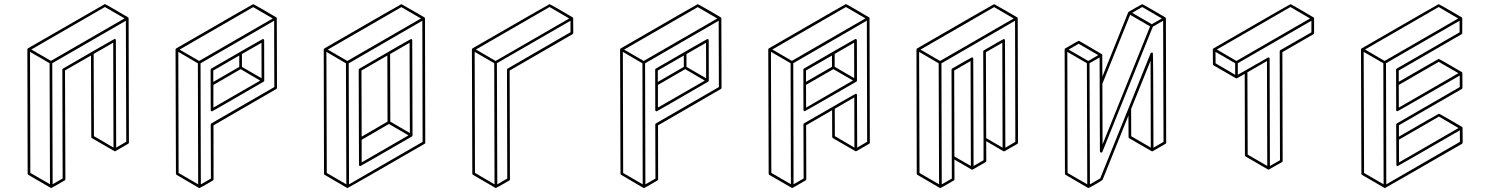

<svg xmlns="http://www.w3.org/2000/svg" viewBox="-20 -854 7364 949"><path d="M233.4 75.2 231.4 74.7 230.5 74.2H230L120.1 10.3Q116.7 8.3 116.7 4.4L115.2 -609.9Q115.2 -613.3 118.2 -615.2Q497.1 -834 498.5 -834Q500.5 -834 556.6 -801.3Q612.8 -768.6 613.3 -768.1L613.8 -767.6V-767.1L614.7 -766.6L615.2 -763.7Q615.7 -763.7 615.7 -763.2L617.2 -149.4Q617.2 -145.5 613.8 -143.6L549.3 -106.4Q546.4 -106.4 544.9 -106.9V-107.4L434.1 -171.4Q431.2 -173.3 431.2 -177.2L429.7 -579.6L301.3 -505.9L303.2 32.2Q302.7 35.6 299.8 37.6Q235.4 75.2 233.4 75.2ZM227.1 56.6 225.1 -541.5 128.4 -597.7 129.9 0.5ZM231.9 -553.2 595.7 -763.2 498.5 -819.3 134.8 -609.4ZM541 -124.5 539.6 -643.1 442.9 -587.4 444.3 -181.2ZM240.2 56.6 289.6 28.3 288.1 -509.8Q288.1 -513.2 291.5 -515.1Q544.4 -661.6 546.4 -661.6Q552.7 -661.6 552.7 -654.8L554.2 -124.5L604 -153.3L602.1 -751.5L238.3 -541.5Q239.7 -242.7 240.2 56.6Z M966.3 75.2H964.4L963.4 74.7H962.9L853 10.3Q849.6 8.3 849.6 4.9L847.7 -609.9Q848.1 -612.8 851.1 -614.7Q1229.5 -833.5 1231.4 -833.5Q1233.4 -833.5 1290 -800.8L1345.7 -768.1L1346.7 -767.1Q1346.7 -766.6 1347.2 -766.6L1348.1 -764.2L1349.1 -419.9Q1349.1 -416 1345.7 -414.1L1035.2 -234.4L1035.6 32.2Q1035.6 36.1 1032.2 38.1Q968.8 75.2 966.3 75.2ZM959.5 57.1 958 -541 861.3 -597.7 862.8 1ZM964.4 -552.7 1328.1 -762.7 1231.4 -818.8 867.7 -608.9ZM972.7 57.1 1022.5 28.8 1021.5 -238.3Q1022 -242.2 1024.9 -244.1L1335.9 -423.8L1335 -751.5L971.2 -541ZM1028.3 -303.7Q1021.5 -303.7 1021.5 -310.5L1021 -509.3Q1021 -512.7 1024.4 -515.1Q1276.9 -661.1 1278.8 -661.1Q1285.6 -661.1 1285.6 -654.3L1286.1 -455.1Q1285.6 -451.7 1282.7 -450.2Q1029.8 -303.7 1028.3 -303.7ZM1034.2 -449.2 1162.6 -523.4V-579.6L1034.2 -505.4ZM1034.7 -322.3 1266.1 -455.6 1169.4 -512.2 1034.7 -434.1ZM1272.9 -467.3 1272.5 -642.6 1175.8 -586.9V-523.4Z M1698.2 75.2Q1696.3 75.2 1696.3 74.7H1695.3L1585 10.3Q1582 8.3 1581.5 4.9L1580.1 -609.4Q1580.6 -612.8 1583.5 -614.7Q1961.9 -833.5 1963.9 -833.5Q1965.3 -833.5 2021.5 -800.8L2077.6 -768.1H2078.1V-767.6H2078.6V-767.1H2079.1L2079.6 -766.1V-765.6Q2080.1 -763.7 2080.3 -763.7Q2080.6 -763.7 2080.6 -763.2L2082 -148.9Q2082 -145 2078.6 -143.1Q1700.7 75.2 1698.2 75.2ZM1691.9 57.1 1689.9 -541 1593.3 -597.7 1595.2 1ZM1696.8 -552.7 2060.5 -762.7 1963.9 -818.8 1600.1 -608.9ZM1705.1 57.1 2068.8 -152.8 2067.4 -751.5 1703.6 -541ZM1761.2 -33.2Q1754.4 -33.2 1754.4 -39.6L1752.9 -509.3Q1753.4 -512.7 1756.3 -514.6Q2008.8 -661.1 2011.2 -661.1Q2017.6 -661.1 2017.6 -654.3L2019 -184.1Q2018.6 -181.2 2015.6 -179.2Q1763.2 -33.2 1761.2 -33.2ZM1767.6 -178.7 1895.5 -252.9 1894.5 -579.6 1766.6 -505.4ZM1767.6 -51.3 1999 -185.1 1902.3 -241.2 1767.6 -163.1ZM2005.9 -196.3 2004.4 -642.6 1908.2 -586.9 1909.2 -252.9Z M2431.2 75.2Q2430.2 75.2 2429.7 74.7H2428.7L2317.9 10.3Q2314.5 8.3 2314.5 4.4L2312.5 -609.4H2313V-609.9Q2313 -613.3 2315.9 -615.2Q2694.3 -833.5 2696.3 -833.5Q2698.2 -833.5 2754.9 -800.8L2810.5 -768.1H2811L2811.5 -767.1L2812.5 -766.1Q2812.5 -765.1 2813 -764.6L2813.5 -690.9Q2813 -687 2810.1 -685.1L2499 -505.4L2500.5 32.2Q2500.5 36.1 2497.6 38.1Q2433.1 75.2 2431.2 75.2ZM2424.3 57.1 2422.9 -541.5 2326.2 -597.7 2327.6 0.5ZM2429.7 -552.7 2793.5 -762.7 2696.3 -819.3 2332.5 -609.4ZM2438 57.1 2487.3 28.3 2485.8 -509.3Q2485.8 -513.2 2489.3 -515.1L2799.8 -694.8V-751.5L2436 -541.5Z M3163.6 75.2H3161.6L3160.6 74.7H3160.2L3050.3 10.3Q3046.9 8.3 3046.9 4.9L3044.9 -609.9Q3045.4 -612.8 3048.3 -614.7Q3426.8 -833.5 3428.7 -833.5Q3430.7 -833.5 3487.3 -800.8L3543 -768.1L3543.9 -767.1Q3543.9 -766.6 3544.4 -766.6L3545.4 -764.2L3546.4 -419.9Q3546.4 -416 3543 -414.1L3232.4 -234.4L3232.9 32.2Q3232.9 36.1 3229.5 38.1Q3166 75.2 3163.6 75.2ZM3156.7 57.1 3155.3 -541 3058.6 -597.7 3060.1 1ZM3161.6 -552.7 3525.4 -762.7 3428.7 -818.8 3064.9 -608.9ZM3169.9 57.1 3219.7 28.8 3218.8 -238.3Q3219.2 -242.2 3222.2 -244.1L3533.2 -423.8L3532.2 -751.5L3168.5 -541ZM3225.6 -303.7Q3218.8 -303.7 3218.8 -310.5L3218.3 -509.3Q3218.3 -512.7 3221.7 -515.1Q3474.1 -661.1 3476.1 -661.1Q3482.9 -661.1 3482.9 -654.3L3483.4 -455.1Q3482.9 -451.7 3480 -450.2Q3227.1 -303.7 3225.6 -303.7ZM3231.4 -449.2 3359.9 -523.4V-579.6L3231.4 -505.4ZM3231.9 -322.3 3463.4 -455.6 3366.7 -512.2 3231.9 -434.1ZM3470.2 -467.3 3469.7 -642.6 3373 -586.9V-523.4Z M3957.5 -304.2Q3956.1 -304.2 3954.6 -305.2Q3951.2 -307.1 3951.2 -311L3950.7 -509.8Q3950.7 -513.2 3953.6 -515.1Q4206.1 -661.6 4208.5 -661.6Q4214.4 -661.6 4215.3 -654.8L4215.8 -455.6Q4215.3 -452.1 4212.4 -450.2Q3959.5 -304.2 3957.5 -304.2ZM3963.9 -449.7 4092.3 -523.9V-579.6L3963.9 -505.9ZM3964.4 -322.3 4195.8 -456.1 4099.1 -512.2 3963.9 -434.6ZM4202.1 -467.8 4201.7 -643.1 4105.5 -587.4V-523.9ZM3896 75.2 3893.6 74.7Q3893.6 74.2 3893.1 74.2L3782.2 10.3Q3779.3 8.3 3779.3 4.4L3777.3 -609.9Q3777.8 -613.3 3780.8 -615.2Q4159.2 -834 4161.1 -834Q4163.1 -834 4219.2 -801.3L4275.4 -768.1L4276.4 -767.6L4277.8 -764.2L4279.3 -149.4Q4279.3 -145.5 4276.4 -143.6L4211.9 -106.4H4208.5L4096.7 -171.4Q4093.3 -173.3 4093.3 -177.2L4092.8 -309.1L3964.4 -234.9L3965.3 32.2Q3965.3 35.6 3961.9 37.6Q3897.5 75.2 3896 75.2ZM3889.2 56.6 3887.7 -541.5 3790.5 -598.1 3792.5 0.5ZM3894 -553.2 4257.8 -763.2 4161.1 -819.3 3797.4 -609.4ZM4203.1 -124.5 4202.6 -372.6 4106 -316.4 4106.4 -181.2ZM3902.3 56.6 3952.1 28.3 3951.2 -238.8Q3951.2 -242.7 3954.6 -244.6Q4207.5 -390.6 4209.5 -390.6Q4215.8 -390.6 4215.8 -383.8L4216.8 -124.5L4266.1 -153.3L4264.6 -752L3900.9 -541.5Z M4628.4 75.2Q4626 75.2 4626 74.7H4625L4514.6 10.3Q4511.7 8.3 4511.2 4.9L4509.8 -609.4Q4510.3 -612.8 4513.2 -614.7Q4891.6 -833.5 4893.6 -833.5Q4895 -833.5 4951.7 -800.8L5007.8 -768.1V-767.6H5008.3V-767.1H5008.8L5009.3 -766.1L5010.3 -763.2L5011.7 -148.9Q5011.7 -145 5008.8 -143.1Q4944.8 -106.4 4944.1 -106.2Q4943.4 -106 4942.4 -106L4939.9 -106.4L4854.5 -156.2L4855 -58.1Q4854.5 -54.7 4851.6 -52.7Q4787.6 -15.6 4786.9 -15.4Q4786.1 -15.1 4785.2 -15.1Q4784.2 -15.1 4783.4 -15.4Q4782.7 -15.6 4782.2 -16.1L4697.3 -65.4L4697.8 32.2Q4697.8 36.1 4694.3 38.1Q4630.4 75.2 4628.4 75.2ZM4621.6 57.1 4619.6 -541 4522.9 -597.7 4524.9 1ZM4626.5 -552.7 4990.2 -762.7 4893.6 -818.8 4529.8 -608.9ZM4778.8 -33.7 4777.3 -552.2 4696.3 -505.4 4697.3 -80.6ZM4935.5 -124 4934.1 -642.6 4853 -596.2 4854.5 -171.4ZM4634.8 57.1 4684.6 28.8 4683.1 -509.3Q4683.1 -512.7 4686 -515.1Q4781.7 -570.3 4783.7 -570.3Q4790.5 -570.3 4790.5 -563.5L4792 -33.7L4841.3 -62V-167.5L4839.8 -599.6Q4839.8 -603.5 4843.3 -605.5Q4939 -661.1 4940.9 -661.1Q4947.3 -661.1 4947.3 -654.3L4949.2 -124L4998.5 -152.8L4997.1 -751.5L4633.3 -541Z M5360.4 75.2Q5358.4 75.2 5357.9 74.7H5357.4V74.2H5356.9L5247.1 10.3Q5243.7 8.3 5243.7 4.9L5242.2 -609.9Q5242.2 -613.3 5245.1 -614.7Q5309.6 -652.3 5311.5 -652.3L5314.9 -651.4Q5424.8 -587.4 5425.8 -586.4Q5426.3 -586.4 5426.3 -585.9H5426.8V-585.4L5427.7 -584.5V-584L5428.2 -582L5428.7 -475.1L5556.6 -793.5L5558.1 -795.4H5558.6Q5559.1 -795.9 5591.6 -814.7Q5624 -833.5 5625.5 -833.5Q5627.4 -833.5 5683.6 -801Q5739.7 -768.6 5739.7 -768.1H5740.2V-767.6H5740.7V-767.1L5741.7 -766.1L5742.2 -763.2Q5742.7 -763.2 5742.7 -762.7L5744.1 -148.9Q5744.1 -145 5740.7 -143.1Q5677.2 -106.4 5676.5 -106.2Q5675.8 -106 5674.8 -106Q5673.3 -106 5671.9 -106.9L5561 -170.9Q5558.1 -172.9 5558.1 -176.8L5557.6 -282.7L5429.7 34.7Q5428.7 37.1 5395.5 56.2Q5362.3 75.2 5360.4 75.2ZM5672.9 -734.4 5722.7 -762.7 5625.5 -819.3 5576.2 -790.5ZM5429.7 -140.6 5664.6 -723.6 5565.9 -780.8 5428.7 -439.9ZM5354 57.1 5352.1 -541.5 5255.4 -597.7 5256.8 1ZM5358.9 -552.7 5408.2 -581.5 5311.5 -637.7 5261.7 -608.9ZM5668 -124.5 5667 -553.7 5570.8 -315.4 5571.3 -180.7ZM5367.2 57.1 5418 27.8 5558.1 -319.3 5667 -590.3Q5668.9 -594.2 5673.8 -594.2Q5676.3 -594.2 5678.2 -592.3Q5680.2 -590.3 5681.2 -124L5731 -152.8L5729 -751.5L5678.2 -722.2L5428.2 -102.1Q5427.7 -102.1 5427.7 -101.6H5427.2Q5426.3 -100.6 5425.3 -100.6Q5424.8 -100.1 5423.3 -100.1V-99.6L5421.9 -100.1Q5416.5 -101.1 5416.5 -106.4L5415 -569.8L5365.2 -541.5Q5366.7 -242.2 5367.2 57.1Z M6250.5 -15.6Q6248 -15.6 6247.6 -16.1Q6247.1 -16.6 6136.7 -80.6Q6133.8 -82.5 6133.3 -85.9L6132.3 -488.8Q6093.8 -466.8 6093.3 -466.8Q6092.8 -466.8 6091.8 -466.8L6088.4 -467.3L5978 -531.2Q5975.1 -533.2 5975.1 -537.1L5974.6 -609.9Q5975.1 -613.3 5978 -614.7Q6356.4 -833.5 6358.4 -833.5Q6360.4 -833.5 6416.3 -801Q6472.2 -768.6 6472.4 -768.1Q6472.7 -767.6 6473.6 -766.6Q6474.6 -765.6 6475.1 -764.2V-690.9Q6475.1 -687 6472.2 -685.1L6318.4 -596.2L6319.8 -58.6Q6319.8 -54.7 6316.4 -52.7Q6252 -15.6 6250.5 -15.6ZM6085 -484.4V-541.5L5987.8 -597.7L5988.3 -541ZM6091.3 -552.7 6455.1 -762.7 6358.4 -819.3 5994.6 -609.4ZM6243.7 -33.7 6242.2 -552.2 6145.5 -496.6 6147 -89.8ZM6256.8 -33.7 6306.6 -62 6305.2 -600.1Q6305.2 -603.5 6308.1 -606L6461.9 -694.3V-751.5L6098.1 -541.5V-484.4Q6247.1 -570.3 6248.5 -570.3Q6255.4 -570.3 6255.4 -564Z M6825.7 75.2H6823.7L6711.9 10.3Q6709 8.3 6709 4.9L6707 -609.9Q6707.5 -613.3 6710.4 -614.7Q7088.9 -833.5 7090.8 -833.5Q7092.8 -833.5 7148.7 -801Q7204.6 -768.6 7205.1 -768.1L7206.1 -767.1V-766.6Q7206.5 -766.6 7206.5 -766.4Q7206.5 -766.1 7207 -765.6L7207.5 -763.7V-690.4Q7207.5 -687 7204.6 -685.1L6893.6 -505.4V-449.7Q7089.8 -563 7091.3 -563Q7093.3 -563 7149.4 -530.3Q7205.6 -497.6 7206.1 -497.1Q7206.5 -497.1 7206.5 -496.6V-496.1H7207V-495.6H7207.5L7208 -492.7Q7208.5 -492.7 7208.5 -419.9Q7208.5 -416 7205.1 -414.1L6894.5 -234.9V-178.7Q7090.3 -292 7092.3 -292Q7094.2 -292 7150.9 -259.3L7206.5 -226.6L7207.5 -225.6V-225.1H7208L7208.5 -224.1L7209 -222.2L7209.5 -148.9Q7209 -145.5 7206.1 -143.1Q6827.6 75.2 6825.7 75.2ZM6895 -51.3 7189 -221.2 7092.3 -277.8 6894.5 -163.6ZM6894 -322.3 7188.5 -492.2 7091.3 -548.3 6893.6 -434.1ZM6818.8 57.1 6817.4 -541.5 6720.2 -597.7 6722.2 1ZM6823.7 -552.7 7187.5 -762.7 7090.8 -819.3 6727.1 -609.4ZM6832 57.1 7195.8 -152.8V-210Q6890.1 -33.2 6888.2 -33.2Q6881.8 -33.2 6881.8 -40L6880.9 -238.3Q6881.3 -242.2 6884.3 -244.1L7195.3 -423.8L7194.8 -480.5Q6889.2 -304.2 6887.7 -304.2Q6880.9 -304.2 6880.9 -310.5L6880.4 -509.3Q6880.4 -513.2 6883.8 -515.1L7194.3 -694.3V-751.5L6830.6 -541.5Z"/></svg>

Font: 3D Isometric
Style: Regular
Weight: 400
Designer: GGBotNet
Version: 1.10